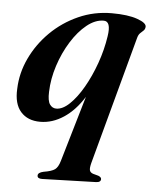

<svg xmlns="http://www.w3.org/2000/svg" viewBox="-51 -505 628 793"><g transform="rotate(5 262.5 -108.5)"><path d="M153.5 245Q133.5 245.5 133.5 232.5Q133.5 220 156.5 215Q190.5 209.5 203.5 199.8Q216.5 190 224 164L304 -108.5Q268.5 -51.5 221.8 -20.5Q175 10.5 124.5 10.5Q72.5 10.5 43.8 -22Q15 -54.5 18.5 -117Q20.5 -182.5 49.5 -244Q78.5 -305.5 128.2 -354.8Q178 -404 242.8 -433Q307.5 -462 381 -462Q447.5 -462 486.5 -448.2Q525.5 -434.5 524.5 -418Q523.5 -407.5 517.2 -402Q511 -396.5 504 -389.8Q497 -383 493.5 -370L350 161.5Q344.5 183 347 192.2Q349.5 201.5 361.5 205.5L383.5 211.5Q396 216.5 396 224.5Q396 238 375.5 238.5ZM150.5 -116Q149 -79 159.2 -64.2Q169.5 -49.5 186 -49.5Q212.5 -49.5 241.2 -77Q270 -104.5 296.5 -150.5Q323 -196.5 343 -252.5Q363 -308.5 371.5 -365.5Q381.5 -428.5 350 -428.5Q315 -428.5 280.2 -400.5Q245.5 -372.5 216.8 -326.5Q188 -280.5 170 -225.2Q152 -170 150.5 -116Z"/></g></svg>

Font: Fraunces 72pt S000 SemiBold
Style: Italic
Weight: 600
Italic angle: -16°
Version: Version 1.000; ttfautohint (v1.8.3)